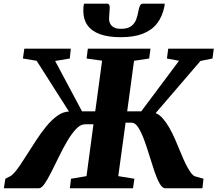

<svg xmlns="http://www.w3.org/2000/svg" viewBox="-44 -1002 1158 1022"><path d="M-23.5 0 -15.5 -50.5 10.5 -64Q21.5 -70 35.2 -86Q49 -102 65 -126Q81 -150 98.5 -177.5Q122.5 -215 148.2 -254.8Q174 -294.5 202 -328.8Q230 -363 260.2 -385Q290.5 -407 323 -408.5L151 -678.5L78 -690.5L85.5 -743H333L327.5 -690.5L249.5 -677.5L392.5 -409.5H463L499.5 -679L417 -690.5L423.5 -743H757L750 -690.5L669.5 -678.5L633 -409.5H708L909 -678.5L844.5 -690.5L851.5 -743H1094L1087 -690.5L1023 -677.5L784.5 -400Q804.5 -392 822.5 -371.5Q840.5 -351 856.8 -322.8Q873 -294.5 887.2 -262.2Q901.5 -230 914 -198.5Q924.5 -173 934.5 -150.5Q944.5 -128 954.8 -109.8Q965 -91.5 974.5 -79.5Q984 -67.5 992.5 -64L1039 -50.5L1033.5 0H835.5Q820 0 805.8 -25Q791.5 -50 778 -90Q764.5 -130 751 -174.5Q737.5 -219 722.8 -258.8Q708 -298.5 691.8 -323.8Q675.5 -349 657 -349H624.5L585.5 -64.5L671.5 -50.5L664 0H328L334 -50.5L416.5 -64.5L453.5 -340.5H408.5Q385 -340.5 361.5 -316Q338 -291.5 315 -252.8Q292 -214 270.8 -170.2Q249.5 -126.5 230 -87.8Q210.5 -49 193.8 -24.5Q177 0 164 0ZM525.5 -982.5Q534.5 -982.5 537.5 -975.8Q540.5 -969 540 -959.5Q540 -948 538.2 -931Q536.5 -914 536.5 -903Q536 -878.5 552 -863.5Q568 -848.5 599 -848.5Q637 -848.5 655.8 -863.8Q674.5 -879 682 -901.2Q689.5 -923.5 693 -944.5Q695.5 -958.5 700.5 -970.5Q705.5 -982.5 716.5 -982.5H832.5Q832.5 -978.5 832.2 -974.5Q832 -970.5 831 -967Q820.5 -914.5 792.5 -878Q764.5 -841.5 717 -822.8Q669.5 -804 598.5 -804Q532 -804 487.8 -820.2Q443.5 -836.5 421.5 -867.8Q399.5 -899 399.5 -943.5Q399.5 -952.5 400 -962.2Q400.5 -972 404 -982.5Z"/></svg>

Font: Merriweather 24pt Black
Style: Italic
Weight: 900
Italic angle: -7.8°
Designer: Eben Sorkin
Foundry: Eben Sorkin
Version: Version 2.101